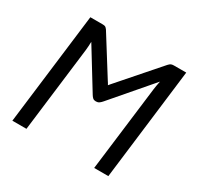

<svg xmlns="http://www.w3.org/2000/svg" viewBox="-153 -893 1096 1069"><g transform="rotate(30 394.5 -358.0)"><path d="M753 -716 665.5 0H574.5L642 -545.5Q643.5 -557.5 646 -571.2Q648.5 -585 651.5 -599.5L435 -347.5Q426.5 -337.5 418.2 -331.5Q410 -325.5 398.5 -325.5H395.5Q384.5 -325.5 377.5 -331.5Q370.5 -337.5 364.5 -347.5L209.5 -600Q209 -585.5 208.2 -571.5Q207.5 -557.5 206 -545.5L139 0H48.5L136.5 -716H215.5Q228 -716 233.5 -712.8Q239 -709.5 246 -700L397 -459Q401 -453 404.5 -447.5Q408 -442 410.5 -437Q414.5 -442.5 419.5 -448Q424.5 -453.5 430 -460L640 -700Q644.5 -705 648.2 -708Q652 -711 655.5 -712.8Q659 -714.5 663.5 -715.2Q668 -716 674 -716Z"/></g></svg>

Font: Lato 2
Style: Italic
Weight: 400
Italic angle: -7°
Designer: Lukasz Dziedzic with Adam Twardoch and Botio Nikoltchev
Foundry: tyPoland Lukasz Dziedzic
Version: Version 2.015; 2015-08-06; http://www.latofonts.com/